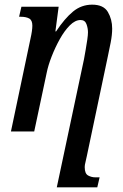

<svg xmlns="http://www.w3.org/2000/svg" viewBox="-20 -565 528 825"><path d="M27 0 111 -399Q119 -434 119 -455Q119 -478 105.5 -485.5Q92 -493 69 -493H62L72 -536H232L218 -430H221Q258 -486 294 -515.5Q330 -545 376 -545Q425 -545 443.5 -513.5Q462 -482 462 -442Q462 -415 455.5 -382Q449 -349 443 -321L353 106Q350 122 347 133Q344 144 344 153Q344 181 358.5 189Q373 197 390 197H408L398 240H224L341 -311Q344 -328 348 -350.5Q352 -373 355 -394Q358 -415 358 -426Q358 -444 351.5 -461.5Q345 -479 326 -479Q303 -479 280 -456Q257 -433 237 -397Q217 -361 202 -322.5Q187 -284 181 -254L127 0Z"/></svg>

Font: Noto Serif ExtraCondensed Medium
Style: Italic
Weight: 500
Width: 2
Italic angle: -12°
Designer: Monotype Design Team
Foundry: Monotype Imaging Inc.
Version: Version 2.013; ttfautohint (v1.8.4.7-5d5b)